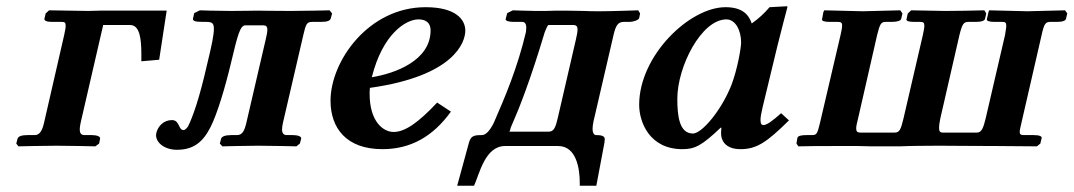

<svg xmlns="http://www.w3.org/2000/svg" viewBox="-20 -467 3433 614"><path d="M121 -75C115 -49 107 -35 91 -35H68C49 -35 38 -31 36 -23L32 -8L39 1C39 1 125 -1 161 -1C199 -1 285 1 285 1L297 -8L300 -23C302 -31 289 -35 273 -35H250C239 -35 235 -42 235 -53C235 -59 236 -66 238 -75L310 -387H396C427 -387 432 -343 432 -294V-271L489 -276L513 -433H300C288 -433 274 -432 262 -432L137 -434L126 -424L122 -407C121 -401 129 -397 146 -397H177C187 -397 190 -395 190 -384C190 -378 188 -368 185 -354Z M530 -83C503 -83 485 -63 480 -42C480 -40 479 -37 479 -35C479 -10 507 12 546 12C600 12 630 -14 654 -62C675 -104 700 -187 719 -267C740.4 -356.9 748 -386 765 -386H822C831 -386 835 -382 835 -372C835 -365 833 -355 830 -342L768 -75C762 -49 755 -35 738 -35H720C701 -35 689 -31 687 -23L683 -8L691 1C691 1 772 -1 807 -1C847 -1 928 1 928 1L939 -8L943 -23C945 -31 932 -35 916 -35H897C887 -35 882 -41 882 -53C882 -59 883 -66 885 -75L950 -355C958.1 -390 961 -397 978 -397H1006C1028 -397 1036 -401 1038 -409L1042 -424L1034 -434C1034 -434 952 -432 909 -432C867 -432 802 -433 802 -433C802 -433 749 -432 717 -432C677 -432 619 -434 619 -434L601 -425L598 -411C597 -409 597 -408 597 -407C597 -398 607 -397 638 -397C656 -397 664 -395 664 -375C664 -355 657 -321 642 -260C618 -154 597 -94 581 -62C580 -61 573 -51 567 -51C550 -51 555 -83 530 -83Z M1468 -369C1468 -405 1437 -444 1341 -444C1158 -444 1037 -271 1037 -145C1037 -58 1087 10 1203 10C1294 10 1365 -31 1422 -110L1378 -139C1318 -75 1275 -45 1239 -45C1204 -45 1162 -80 1162 -167C1162 -171 1162 -178 1163 -186C1433 -224 1468 -332 1468 -369ZM1357 -370C1357 -273 1243 -232 1169 -220C1204 -360 1279 -405 1318 -405C1341 -405 1357 -395 1357 -370Z M1595 0H1765C1824 0 1834 74 1834 117V127H1887L1913 -11C1913 -15 1914 -19 1914 -21C1914 -30 1909 -35 1886 -35C1881 -35 1875 -40 1875 -55C1875 -62 1876 -69 1878 -79L1942 -355C1949 -385 1956 -397 1975 -397H1992C2006 -397 2022 -403 2024 -409L2027 -424L2021 -434C2021 -434 1934 -431 1901 -431C1882 -431 1864 -431 1846 -432C1828 -432 1809 -433 1787 -433C1768 -433 1743 -433 1726 -432H1694C1678 -432 1620 -434 1620 -434L1602 -425L1597 -406C1596 -400 1608 -397 1623 -397H1650C1660 -397 1663 -388 1663 -379C1663 -374 1662 -369 1662 -365C1635 -250 1594 -154 1559 -74C1547 -50 1534 -35 1521 -35C1497 -35 1486 -33 1480 -12L1442 127H1496C1513 90 1531 0 1595 0ZM1612 -54C1613 -60 1617 -67 1621 -77C1638 -115 1676 -210 1722 -364C1724 -369 1731 -387 1734 -387H1814C1823 -387 1827 -382 1827 -373C1827 -366 1825 -355 1822 -342L1764 -91C1757 -61 1752 -46 1735 -46H1608C1609 -46 1611 -48 1612 -54Z M2286 -39C2286 -21 2297 10 2348 10C2400 10 2432 -12 2503 -82L2478 -105C2449.5 -79.5 2432 -67 2421 -67C2416 -67 2412 -71 2412 -83C2412 -92 2414.4 -105.9 2419 -125L2466.3 -321C2475.7 -359.9 2498 -443.8 2498 -443.8C2498 -445.8 2497.8 -447 2496 -447L2441 -444C2425.2 -425.6 2407.1 -408 2384 -392C2374 -422 2352 -444 2300 -444C2185 -444 2024 -289 2024 -132C2024 -76 2057.5 10 2162 10C2201.5 10 2223 0 2285 -59L2287 -58C2286 -52.3 2286 -43 2286 -39ZM2319 -195C2286 -112 2224 -40 2196 -40C2152 -40 2146 -97 2146 -151C2146 -254 2223 -405 2303 -405C2332 -405 2350 -370 2350 -331C2350 -315 2339 -248 2319 -195Z M3311 -355C3319 -392 3324 -397 3339 -397H3360C3378 -397 3388 -401 3389 -407L3393 -424L3386 -434C3351 -433 3301 -432 3266 -431L3143 -434L3141 -428L3136 -406C3134 -400 3144 -397 3161 -397H3185C3194 -397 3198 -395 3198 -385C3198 -378 3196 -369 3194 -355L3132 -88C3125 -60 3120 -43 3104 -43H2995C2987 -43 2983 -46 2983 -58C2983 -64 2984 -74 2987 -88L3048 -354C3057 -391 3062 -397 3077 -397H3101C3119 -397 3129 -401 3130 -407L3134 -424L3128 -434C3091 -433 3039 -432 3002 -432L2894 -434L2883 -424L2879 -406C2877 -400 2886 -397 2903 -397H2923C2932 -397 2936 -395 2936 -385C2936 -378 2934 -368 2931 -354L2869 -87C2861 -54 2857 -43 2841 -43H2732C2722 -43 2718 -46 2718 -56C2718 -63 2720 -73 2724 -88L2785 -355C2794 -392 2798 -397 2813 -397H2832C2850 -397 2861 -401 2862 -407L2866 -424L2859 -434C2824 -433 2774 -432 2739 -431L2616 -434L2613 -428L2609 -406C2607 -400 2616 -397 2633 -397H2659C2669 -397 2673 -395 2673 -385C2673 -378 2671 -369 2668 -355L2602 -73C2593.8 -38 2591 -35 2576 -35H2560C2543 -35 2532 -33 2530 -26L2527 -8L2533 1C2561 0 2611 0 2641 0H2724C2750 1 2776 1 2809 1C2856 1 2875 1 2887 0C2901 0 2916 -1 2984 -1C3024 -1 3082 0 3169 0L3296 1L3307 -8L3311 -25C3313 -31 3304 -35 3286 -35H3256C3246 -35 3241 -36 3241 -45C3241 -51 3243 -59 3246 -72Z"/></svg>

Font: Linux Libertine O
Style: Bold Italic
Weight: 700
Italic angle: -11.5°
Designer: Philipp H. Poll
Foundry: Philipp H. Poll
Version: Version 4.1.0